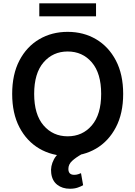

<svg xmlns="http://www.w3.org/2000/svg" viewBox="-20 -929 815 1156"><path d="M721.6 -363.6Q721.6 -246.1 677.7 -162.5Q633.9 -78.8 558.4 -34.4Q483 9.9 387.4 9.9Q291.9 9.9 216.3 -34.6Q140.6 -79.2 96.9 -162.8Q53.3 -246.4 53.3 -363.6Q53.3 -481.2 96.9 -564.8Q140.6 -648.4 216.3 -692.8Q291.9 -737.2 387.4 -737.2Q483 -737.2 558.4 -692.8Q633.9 -648.4 677.7 -564.8Q721.6 -481.2 721.6 -363.6ZM589.1 -363.6Q589.1 -487.9 532.8 -553.4Q476.6 -619 387.4 -619Q298.7 -619 242.2 -553.4Q185.7 -487.9 185.7 -363.6Q185.7 -239.7 242.2 -174Q298.7 -108.3 387.4 -108.3Q476.6 -108.3 532.8 -174Q589.1 -239.7 589.1 -363.6ZM400.9 207.4Q355.1 207.4 324.4 183.2Q293.7 159.1 288.4 113.6Q282.7 71.7 304.9 30Q327.1 -11.7 381.7 -36.6L469.5 0.7Q436.8 19.2 414.2 39.8Q391.7 60.4 391.7 88.1Q391.7 123.6 426.8 123.6Q440.3 123.6 450.6 120Q460.9 116.5 467.7 113.6L480.5 186.1Q467.7 193.5 447.8 200.5Q427.9 207.4 400.9 207.4ZM558.2 -909.1V-830.6H216.6V-909.1Z"/></svg>

Font: Inter UI Semi Bold
Style: Regular
Weight: 600
Designer: Rasmus Andersson
Foundry: rsms
Version: 3.2;8d6f07862